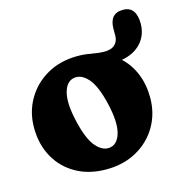

<svg xmlns="http://www.w3.org/2000/svg" viewBox="-92 -667 716 759"><g transform="rotate(-15 266.0 -288.0)"><path d="M257.5 -453.5Q286.5 -453.5 312.5 -448Q315 -448 317.5 -447.5Q377.5 -436.5 399.8 -450.5Q422 -464.5 422 -493.5V-520Q422 -583.5 477.5 -583.5Q505 -583.5 518.2 -565.2Q531.5 -547 531.5 -513.5Q531.5 -467 502.8 -434.8Q474 -402.5 422.5 -393.5Q456 -362.5 474 -318.2Q492 -274 492 -220.5Q492 -156.5 462 -104.5Q432 -52.5 377.8 -21.8Q323.5 9 252 9Q181.5 9 128.8 -20.8Q76 -50.5 46.8 -103Q17.5 -155.5 17.5 -224Q17.5 -288 47.8 -340Q78 -392 132 -422.8Q186 -453.5 257.5 -453.5ZM291 -71.5Q321 -78.5 331.8 -120.2Q342.5 -162 325 -238Q307 -316.5 278.5 -348.2Q250 -380 218.5 -373Q188.5 -366 178 -324.2Q167.5 -282.5 185 -206.5Q203 -128 231.5 -96.2Q260 -64.5 291 -71.5Z"/></g></svg>

Font: Fraunces 144pt SuperSoft
Style: Bold
Weight: 700
Version: Version 1.000;[b76b70a41]